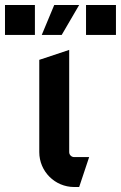

<svg xmlns="http://www.w3.org/2000/svg" viewBox="-40 -730 485 770"><path d="M237.5 -120V-530L117.5 -490V-120C117.5 -42.7 180.2 20 257.5 20H277.5L317.5 -100H257.5C246.5 -100 237.5 -109 237.5 -120ZM305 -710V-590H425V-710ZM-20 -710V-590H100V-710ZM177.5 -710 127.5 -590H207.5L277.5 -710Z"/></svg>

Font: Abibas
Style: Medium
Weight: 500
Version: Version 0.3